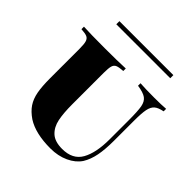

<svg xmlns="http://www.w3.org/2000/svg" viewBox="-208 -922 1087 1087"><g transform="rotate(45 335.5 -379.0)"><path d="M668 -588Q632 -581 615.5 -566.5Q599 -552 593 -522Q587 -492 587 -432V-271Q587 -202 577.5 -153.5Q568 -105 546 -69Q521 -31 472.5 -8.5Q424 14 363 14Q244 14 175 -30Q137 -56 117 -86Q97 -116 89 -158Q81 -200 81 -268V-502Q81 -540 75.5 -557Q70 -574 56 -580Q42 -586 10 -588V-608Q64 -605 178 -605Q287 -605 345 -608V-588Q313 -586 298.5 -580Q284 -574 279 -557Q274 -540 274 -502V-251Q274 -180 283.5 -133.5Q293 -87 323 -59Q353 -31 412 -31Q496 -31 530 -91.5Q564 -152 564 -260V-412Q564 -486 558 -518.5Q552 -551 531.5 -566Q511 -581 463 -588V-608Q504 -605 575 -605Q635 -605 668 -608ZM562 -747H130V-772H562Z"/></g></svg>

Font: Playfair Display SC Black
Style: Regular
Weight: 900
Designer: Claus Eggers Sørensen
Foundry: Claus Eggers Sørensen
Version: Version 1.200; ttfautohint (v1.6)